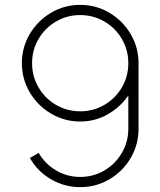

<svg xmlns="http://www.w3.org/2000/svg" viewBox="-20 -755 660 790"><path d="M310 -735Q375 -735 430 -702.5Q485 -670 517.5 -615Q550 -560 550 -495V-225Q550 -160 517.8 -105Q485.5 -50 430.5 -17.5Q375.5 15 310 15Q245 15 189.5 -17.5Q134 -50 103 -105L139 -126Q165 -81 210.5 -54Q256 -27 310 -27Q365 -27 410.5 -54.2Q456 -81.5 482 -127Q508 -172.5 508 -225V-407L524 -388Q491.5 -328 434.8 -291.5Q378 -255 310 -255Q245 -255 190 -287.5Q135 -320 102.5 -375Q70 -430 70 -495Q70 -560 102.5 -615Q135 -670 190 -702.5Q245 -735 310 -735ZM310 -693Q256 -693 210.5 -666.5Q165 -640 138.5 -594.5Q112 -549 112 -495Q112 -441 138.5 -395.5Q165 -350 210.5 -323.5Q256 -297 310 -297Q364 -297 409.5 -323.5Q455 -350 481.5 -395.5Q508 -441 508 -495Q508 -549 481.5 -594.5Q455 -640 409.5 -666.5Q364 -693 310 -693Z"/></svg>

Font: Manrope
Style: Regular
Weight: 400
Designer: Mikhail Sharanda
Foundry: Mikhail Sharanda
Version: Version 4.503